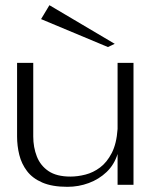

<svg xmlns="http://www.w3.org/2000/svg" viewBox="-20 -715 584 742"><path d="M240.5 7Q181.8 7 143.6 -9.5Q105.4 -26 84.3 -54Q63.2 -81.9 54.6 -116.4Q46 -151 46 -188V-472H108.5V-187.6Q108.5 -145.8 122.4 -110.3Q136.2 -74.9 167.6 -53.7Q199 -32.6 252.1 -32.6Q280.1 -32.6 310.2 -40.3Q340.4 -48 366.9 -67.9Q393.4 -87.8 411.9 -123.7Q430.5 -159.6 434.4 -216.5V-472H495.9V-0.8H434.4V-119.9Q421.4 -78.3 391.9 -50.2Q362.3 -22.1 323 -7.6Q283.7 7 240.5 7ZM397.1 -533.2 138.7 -641.2 171 -694.9 423.4 -545.6Z"/></svg>

Font: Panamera Thin
Style: Regular
Weight: 100
Designer: Bastien Sozeau
Foundry: NBR — Bastien Sozeau
Version: Version 3.003;gftools[0.9.33]